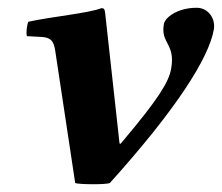

<svg xmlns="http://www.w3.org/2000/svg" viewBox="-20 -463 571 494"><path d="M122.3 -331 173.5 8C178.2 9.9 199.1 11 219.7 11C238.8 11 257.5 10.1 262.5 8C432.8 -181 517.1 -313 530.2 -387C530.7 -390 530.9 -392.9 530.9 -395.9C530.9 -420.6 512.8 -443 486 -443C436.6 -443 404.6 -418 401.6 -401C400.7 -395.7 400.3 -391 400.3 -386.7C400.3 -355.1 422.5 -347.1 422.5 -308.7C422.5 -302.1 421.9 -294.6 420.3 -286C414.4 -252.5 388.4 -209.5 297.3 -101.5C289.1 -91.8 288.1 -89.1 287.1 -98L250.6 -429C249.4 -440 247.4 -442 240.9 -442C208.1 -429 114.6 -420.5 52.7 -407C50.3 -401.2 48.2 -388.4 48.2 -378.8C48.2 -375.3 48.5 -372.2 49.2 -370L85.8 -368C108.8 -366.7 118.4 -360 122.3 -331Z"/></svg>

Font: Linux Biolinum O 
Style: Bold Italic
Weight: 700
Designer: Philipp H. Poll
Foundry: Philipp H. Poll
Version: Version 1.3.2